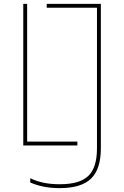

<svg xmlns="http://www.w3.org/2000/svg" viewBox="-20 -750 640 990"><path d="M100 0V-730H120V-20H379V0ZM288 220Q243 220 205.5 212.5Q168 205 136 191V169Q169 185 206.5 192.5Q244 200 288 200Q391 200 435.5 157Q480 114 480 15V-710H221V-730H500V15Q500 122 449.5 171Q399 220 288 220Z"/></svg>

Font: M PLUS Code Latin Expanded Thin
Style: Regular
Weight: 250
Width: 7
Designer: Coji Morishita
Foundry: UNDERFOREST DESIGN
Version: Version 1.002; ttfautohint (v1.8.3)